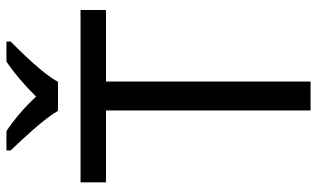

<svg xmlns="http://www.w3.org/2000/svg" viewBox="-214 -770 984 596"><g transform="rotate(-90 278.0 -472.0)"><path d="M232 -784H322C346 -829 409 -893 447 -931V-944H385C350 -921 312 -888 276 -852C243 -888 204 -921 169 -944H109V-931C145 -893 206 -829 232 -784ZM323 0V-635H545V-714H10V-635H233V0Z"/></g></svg>

Font: Noto Sans Newa
Style: Regular
Weight: 400
Designer: Monotype Design Team
Foundry: Monotype Imaging Inc.
Version: Version 2.007